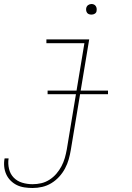

<svg xmlns="http://www.w3.org/2000/svg" viewBox="-41 -727 661 960"><path d="M122 213Q102 213 81.5 210Q61 207 43.5 198.5Q26 190 12 176Q-2 162 -10 144Q-18 126 -20 105.5Q-22 85 -18 65H2Q-2 91 4 117Q10 143 27.5 161Q45 179 70 186.5Q95 194 122 194Q144 194 165.5 189Q187 184 206.5 171.5Q226 159 241 141.5Q256 124 266.5 104Q277 84 283 63Q289 42 293 20L381 -511H191V-530H405L313 23Q309 47 302.5 70Q296 93 284 115.5Q272 138 254.5 157Q237 176 215.5 189Q194 202 170 207.5Q146 213 122 213ZM416 -654Q410 -654 404 -656Q398 -658 394.5 -663Q391 -668 390 -674Q389 -680 390 -686Q391 -691 393.5 -695Q396 -699 399.5 -701.5Q403 -704 407.5 -705.5Q412 -707 416 -707Q423 -707 428.5 -704.5Q434 -702 437.5 -697Q441 -692 442 -686Q443 -680 442 -674Q442 -669 439.5 -665Q437 -661 433 -658.5Q429 -656 425 -655Q421 -654 416 -654ZM197 -256V-274H499V-256Z"/></svg>

Font: Iosevka Curly Slab ThExObl
Style: Regular
Weight: 100
Width: 7
Italic angle: -9°
Monospace: yes
Designer: Belleve Invis
Foundry: Belleve Invis
Version: Version 11.1.0; ttfautohint (v1.8.3)